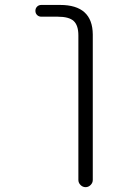

<svg xmlns="http://www.w3.org/2000/svg" viewBox="-20 -565 540 781"><path d="M148.4 -497.1Q137.7 -497.1 130.9 -503.9Q124 -510.7 124 -521Q124 -531.2 130.9 -538.1Q137.7 -544.9 148.4 -544.9H224.6Q356.4 -544.9 357.4 -424.8V167Q357.4 178.7 348.6 187.5Q339.8 196.3 328.1 196.3Q316.4 196.3 307.6 187.5Q298.8 178.7 298.8 167V-420.9Q298.8 -461.9 279.8 -479.5Q260.7 -497.1 214.8 -497.1Z"/></svg>

Font: Rounded Mgen+ 1mn light
Style: Regular
Weight: 200
Designer: [Source Han Sans]
Ryoko NISHIZUKA  (kana & ideographs); Paul D. Hunt (Latin, Greek & Cyrillic); Wenlong ZHANG  (bopomofo
Version: Version 1.059.20150602